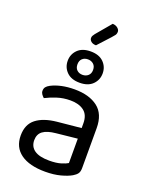

<svg xmlns="http://www.w3.org/2000/svg" viewBox="-166 -976 830 1073"><g transform="rotate(20 249.5 -439.0)"><path d="M240 -52Q282 -52 309.5 -60.5Q337 -69 349 -77V-222L225 -209Q173 -204 148 -185.5Q123 -167 123 -131Q123 -93 152 -72.5Q181 -52 240 -52ZM239 -475Q326 -475 377 -436Q428 -397 428 -313V-76Q428 -54 419.5 -42.5Q411 -31 394 -21Q370 -7 330.5 3.5Q291 14 240 14Q146 14 94.5 -23Q43 -60 43 -130Q43 -196 86 -229.5Q129 -263 207 -271L349 -285V-313Q349 -363 319 -386Q289 -409 238 -409Q196 -409 159 -397Q122 -385 93 -370Q85 -377 78.5 -386Q72 -395 72 -406Q72 -420 79 -429Q86 -438 101 -446Q128 -460 163 -467.5Q198 -475 239 -475ZM147 -612Q147 -651 174 -678Q201 -705 251 -705Q301 -705 328 -678Q355 -651 355 -612Q355 -573 328 -546Q301 -519 251 -519Q201 -519 174 -546Q147 -573 147 -612ZM205 -612Q205 -590 218 -578Q231 -566 251 -566Q271 -566 284.5 -578Q298 -590 298 -612Q298 -634 284.5 -646Q271 -658 251 -658Q231 -658 218 -646Q205 -634 205 -612ZM313 -892Q332 -891 343.5 -881Q355 -871 355 -860Q355 -847 348.5 -838.5Q342 -830 332 -819L266 -747Q247 -747 236.5 -756Q226 -765 226 -776Q226 -784 229 -789.5Q232 -795 238 -803Z"/></g></svg>

Font: Baloo Chettan 2
Style: Regular
Weight: 400
Designer: Maithili Shingre, Unnati Kotecha and Ek Type
Foundry: Ek Type
Version: Version 1.640;hotconv 1.0.111;makeotfexe 2.5.65597; ttfautoh